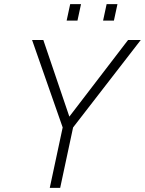

<svg xmlns="http://www.w3.org/2000/svg" viewBox="-20 -902 696 922"><path d="M219 0 281 -290 134 -710H188L313 -342L595 -710H656L331 -290L269 0ZM300 -803 317 -882H369L352 -803ZM475 -803 492 -882H544L527 -803Z"/></svg>

Font: Geist Mono ExtraLight
Style: Italic
Weight: 200
Italic angle: -12°
Monospace: yes
Designer: Basement.studio, Andrés Briganti, Mateo Zaragoza
Foundry: Basement.studio, Vercel, Andrés Briganti, Guido Ferreyra, Mateo Zaragoza
Version: Version 1.500; ttfautohint (v1.8.4.7-5d5b)